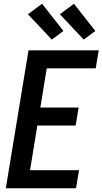

<svg xmlns="http://www.w3.org/2000/svg" viewBox="-20 -1003 546 1023"><path d="M11 0 132 -735H506L490 -639H229L195 -430H399L383 -334H179L140 -96H401L385 0ZM426 -792 299 -927 374 -983 488 -838ZM256 -792 129 -927 204 -983 318 -838Z"/></svg>

Font: Iosevka Term Curly
Style: Bold Italic
Weight: 700
Italic angle: -9°
Designer: Belleve Invis
Foundry: Belleve Invis
Version: Version 32.3.0